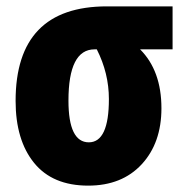

<svg xmlns="http://www.w3.org/2000/svg" viewBox="-20 -573 585 603"><path d="M420 -418H522V-553H316Q29 -553 29 -256Q29 -133 87 -61.5Q145 10 257 10Q363 10 425 -57Q487 -124 487 -233Q487 -351 420 -418ZM277 -418H284Q322 -343 322 -262Q322 -126 259 -126Q195 -126 195 -257Q195 -418 277 -418Z"/></svg>

Font: Noto Sans Display Condensed Black
Style: Regular
Weight: 900
Width: 3
Designer: Monotype Design team
Foundry: Monotype Imaging Inc.
Version: 1.000